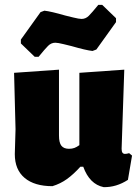

<svg xmlns="http://www.w3.org/2000/svg" viewBox="-20 -761 576 791"><path d="M524 -120 507 -20Q459 11 407 10Q349 -2 323 -74H311Q283 -43 256 -23.5Q229 -4 196 6Q122 6 81.5 -28Q41 -62 41 -126L44 -229L38 -461L223 -474V-203Q223 -173 233 -160.5Q243 -148 264 -148Q277 -148 286.5 -151.5Q296 -155 307 -163V-461L492 -474L481 -148Q481 -137 484.5 -132Q488 -127 495 -127Q502 -127 512 -130ZM458 -686V-670L377 -557L361 -551Q334 -554 275 -571Q267 -573 242.5 -579Q218 -585 208 -585Q191 -585 178 -572Q165 -559 139 -527H123L66 -582V-598L147 -711L163 -717Q190 -714 249 -697Q257 -695 281.5 -689Q306 -683 316 -683Q333 -683 346 -696Q359 -709 385 -741H401Z"/></svg>

Font: Luna Sans Black
Style: Regular
Weight: 900
Designer: Juan Pablo del Peral
Foundry: Huerta Tipografica
Version: Version 2.001; ttfautohint (v1.5)